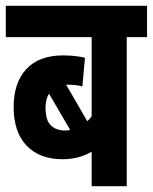

<svg xmlns="http://www.w3.org/2000/svg" viewBox="-20 -642 527 662"><path d="M487 -514H417V0H296V-119Q252 -93 196 -93Q116 -93 71.5 -140Q27 -187 27 -273Q27 -356 70.5 -403.5Q114 -451 198 -451Q238 -451 273 -443L264 -344Q243 -350 212 -350Q210 -350 208 -350L281 -224Q289 -231 296 -241V-514H0V-622H487ZM137 -271Q137 -227 155.5 -209.5Q174 -192 204 -192Q213 -192 222 -194L149 -319Q137 -300 137 -271Z"/></svg>

Font: Noto Sans ExtraCondensed
Style: Bold
Weight: 700
Width: 2
Designer: Monotype Design Team
Foundry: Monotype Imaging Inc.
Version: Version 2.013; ttfautohint (v1.8.4.7-5d5b)